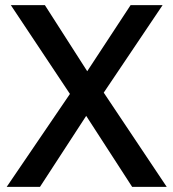

<svg xmlns="http://www.w3.org/2000/svg" viewBox="-20 -724 672 744"><path d="M6 0 251 -360 22 -704H154L318 -448L486 -704H610L382 -365L626 0H492L314 -275L135 0Z"/></svg>

Font: Prodigy Sans Medium
Style: Regular
Weight: 500
Designer: Wei Huang
Foundry: Wei Huang
Version: Version 1.003; ttfautohint (v1.8.3)